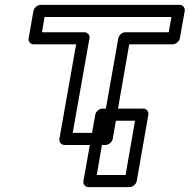

<svg xmlns="http://www.w3.org/2000/svg" viewBox="-20 -573 782 792"><path d="M676 -440H497C482 -440 470 -426 468 -415L399 -25H280L349 -415C352 -430 339 -440 328 -440H153L164 -503H687ZM692 -390C703 -390 719 -400 722 -415L742 -528C744 -539 736 -553 721 -553H148C137 -553 121 -543 118 -528L98 -415C96 -404 104 -390 119 -390H294L225 0C223 11 231 25 246 25H415C426 25 442 15 445 0L513 -390ZM498 149H379L418 -75H537ZM514 199C525 199 541 189 544 174L592 -100C594 -111 586 -125 571 -125H402C391 -125 376 -115 373 -100L324 174C322 185 330 199 345 199Z"/></svg>

Font: Asimov
Style: XWidOuIt
Weight: 500
Designer: Google
Version: Version 2.000980; 2014